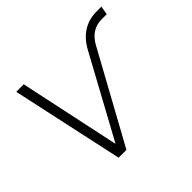

<svg xmlns="http://www.w3.org/2000/svg" viewBox="-126 -674 832 832"><g transform="rotate(-45 290.5 -258.0)"><path d="M170.4 0 58.6 -515.6H104.5L203.1 -53.2H204.1L406.2 -424.3Q456.1 -515.6 551.3 -515.6H580.6L573.7 -476.1H543Q479.5 -476.1 445.8 -414.6L218.3 0Z"/></g></svg>

Font: Inter Display ExtraLight
Style: Italic
Weight: 200
Italic angle: -9.39999°
Designer: Rasmus Andersson
Foundry: rsms
Version: Version 4.000;git-a52131595